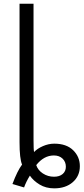

<svg xmlns="http://www.w3.org/2000/svg" viewBox="-20 -779 449 1032"><path d="M174.8 108.4Q183.6 135.7 210.4 153.3Q237.3 170.9 270.5 170.9Q299.8 170.9 316.9 156.2Q334 141.6 334 117.2Q334 90.8 316.4 73.7Q298.8 56.6 269.5 56.6Q215.8 56.6 174.8 108.4ZM46.9 210Q73.2 139.6 98.6 105.5Q85 74.2 85 -14.6V-758.8H160.2V-28.3Q160.2 25.4 163.1 38.1Q180.7 19.5 210.9 6.3Q241.2 -6.8 271.5 -6.8Q336.9 -6.8 373 28.3Q409.2 63.5 409.2 114.3Q409.2 167 371.1 200.2Q333 233.4 271.5 233.4Q226.6 233.4 192.9 212.9Q159.2 192.4 140.6 165Q120.1 198.2 109.4 228.5Z"/></svg>

Font: Gothic A1
Style: Regular
Weight: 400
Designer: HanYang I&C Co.,Ltd.
Foundry: HanYang I&C Co.,Ltd.
Version: Version 2.50